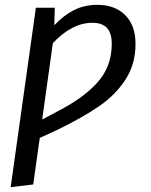

<svg xmlns="http://www.w3.org/2000/svg" viewBox="-20 -559 622 792"><path d="M539 -378Q539 -294 497.5 -230.5Q456 -167 389 -121Q322 -75 222 -26L144 10L117 202L24 213L128 -527H206L204 -455Q243 -496 285.5 -517.5Q328 -539 382 -539Q454 -539 496.5 -496.5Q539 -454 539 -378ZM441 -378Q441 -423 421 -444Q401 -465 361 -465Q277 -465 198 -381L154 -66L216 -99Q324 -154 382.5 -219.5Q441 -285 441 -378Z"/></svg>

Font: FiraGO
Style: Italic
Weight: 400
Italic angle: -8°
Designer: bBox Type GmbH
Foundry: bBox Type GmbH
Version: Version 1.001